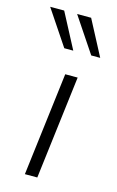

<svg xmlns="http://www.w3.org/2000/svg" viewBox="-104 -659 429 702"><g transform="rotate(15 110.5 -307.5)"><path d="M160 -391 112 0H65L113 -391ZM119 -482H85L-4 -615H49ZM221 -482H187L98 -615H151Z"/></g></svg>

Font: Josefin Sans Light
Style: Italic
Weight: 300
Italic angle: -7°
Designer: Santiago Orozco
Foundry: Typemade
Version: Version 2.000